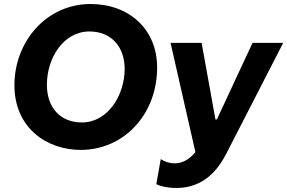

<svg xmlns="http://www.w3.org/2000/svg" viewBox="-20 -734 1433 958"><path d="M383 14C597 14 764 -162 764 -397C764 -590 622 -714 432 -714C211 -714 52 -526 52 -309C52 -94 215 14 383 14ZM388 -123C282 -123 214 -196 214 -311C214 -445 297 -577 426 -577C535 -577 602 -501 602 -390C602 -261 520 -123 388 -123ZM860 204C999 204 1070 109 1109 33L1393 -520H1240L1062 -138H1055L986 -520H831L955 25C923 64 887 81 853 81C825 81 803 73 782 60L760 185C788 199 829 204 860 204Z"/></svg>

Font: Fixel Display
Style: Bold Italic
Weight: 700
Italic angle: -10°
Designer: AlfaBravo + MacPaw
Foundry: Kyrylo Tkachov, Marchela Mozhyna, Serhii Makarenko, Maria Weinstein, Zakhar Kryvoshyya
Version: Version 1.210;Glyphs 3.2 (3217)